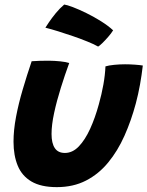

<svg xmlns="http://www.w3.org/2000/svg" viewBox="-20 -774 633 824"><path d="M432.6 -489.1Q446.4 -493.4 470.4 -495.8Q494.5 -498.1 516.6 -498.1Q535.2 -498.1 557.4 -496.6Q579.6 -495.1 592.9 -492.8Q588.2 -452.2 580.9 -411.2Q573.5 -370.1 562.9 -330.1Q543.1 -256.2 514.1 -191.2Q485.1 -126.2 444.4 -76.8Q403.8 -27.2 349.2 0.9Q294.6 29.1 223.8 29.1Q155.9 29.1 115 5Q74.1 -19.1 56.1 -63Q38 -106.9 38 -165.8Q38 -215.4 48.8 -272.4Q59.6 -329.5 77.6 -390.3Q95.5 -451.1 115.9 -511.2Q129.8 -512.2 151 -513Q172.2 -513.8 189.6 -513.5Q214.6 -513.2 239.1 -510.7Q263.5 -508.1 277.1 -503.6Q258.5 -453.1 241.1 -397.2Q223.6 -341.4 212.4 -289.7Q201.2 -238 201.2 -198.8Q201.2 -159.5 215.1 -138.6Q229 -117.6 258.4 -117.6Q291.4 -117.6 318.3 -145.7Q345.2 -173.8 366.8 -221.1Q388.4 -268.5 404.2 -326.5Q416.4 -370.2 423.7 -411.1Q431 -451.9 432.6 -489.1ZM255.6 -754.5Q266.8 -753.2 292.8 -743.4Q318.8 -733.5 351 -717.7Q383.2 -701.9 413.9 -682.6Q444.5 -663.4 465.5 -643.9Q457.5 -630.8 444.1 -615.5Q430.8 -600.2 418.7 -588.5Q406.6 -576.8 401.1 -574.1Q384.6 -583.8 356.3 -595.2Q328 -606.8 295 -618.2Q262 -629.6 230.4 -639.4Q198.8 -649.2 174.8 -655.2Q178.6 -661.4 190.3 -678.8Q202 -696.2 219.1 -717.2Q236.2 -738.1 255.6 -754.5Z"/></svg>

Font: Grandstander Thin
Style: Italic
Weight: 100
Italic angle: -15°
Designer: Tyler Finck
Foundry: Etcetera Type Co
Version: Version 1.200